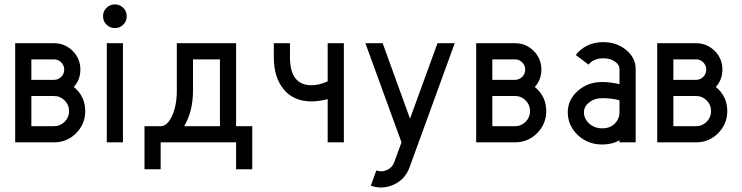

<svg xmlns="http://www.w3.org/2000/svg" viewBox="-20 -645 3364 870"><path d="M224.6 -73.2Q252.9 -73.2 272.9 -93.3Q293 -113.3 293 -141.6Q293 -169.9 272.9 -189.9Q252.9 -210 224.6 -210H122.1V-73.2ZM224.6 -283.2Q244.1 -283.2 257.6 -296.9Q271 -310.5 271 -329.6Q271 -348.6 257.6 -362.3Q244.1 -376 224.6 -376H122.1V-283.2ZM224.6 0H48.8V-449.2H224.6Q274.4 -449.2 309.3 -414.3Q344.2 -379.4 344.2 -329.6Q344.2 -283.7 314.5 -251Q366.2 -208.5 366.2 -141.6Q366.2 -83 325 -41.5Q283.7 0 224.6 0Z M537.1 0H463.9V-449.2H537.1ZM500.5 -517.6Q478.5 -517.6 462.6 -533.4Q446.8 -549.3 446.8 -571.3Q446.8 -593.8 462.6 -609.4Q478.5 -625 500.5 -625Q522.9 -625 538.6 -609.4Q554.2 -593.8 554.2 -571.3Q554.2 -549.3 538.6 -533.4Q522.9 -517.6 500.5 -517.6Z M1123 122.1H1049.8V0H708V122.1H634.8V-73.2H708Q738.3 -73.2 759.8 -120.4Q781.2 -167.5 781.2 -234.4V-449.2H1049.8V-73.2H1123ZM976.6 -73.2V-376H854.5V-234.4Q854.5 -140.6 814.5 -73.2Z M1538.1 0H1464.8V-195.8Q1425.3 -185.5 1391.6 -185.5Q1310.5 -185.5 1265.6 -240Q1220.7 -294.4 1220.7 -385.7V-449.2H1293.9V-385.7Q1293.9 -258.8 1391.6 -258.8Q1426.3 -258.8 1464.8 -276.4V-449.2H1538.1Z M1707 204.6Q1683.6 204.6 1660.2 196.3L1685.1 127.4Q1696.3 131.3 1707 131.3Q1720.7 131.3 1733.9 125Q1757.8 114.3 1766.6 89.4L1799.3 0L1635.7 -449.2H1713.9L1837.9 -107.4L1962.4 -449.2H2040.5L1835.4 114.3Q1815.9 167.5 1764.6 191.4Q1736.3 204.6 1707 204.6Z M2313.5 -73.2Q2341.8 -73.2 2361.8 -93.3Q2381.8 -113.3 2381.8 -141.6Q2381.8 -169.9 2361.8 -189.9Q2341.8 -210 2313.5 -210H2210.9V-73.2ZM2313.5 -283.2Q2333 -283.2 2346.4 -296.9Q2359.9 -310.5 2359.9 -329.6Q2359.9 -348.6 2346.4 -362.3Q2333 -376 2313.5 -376H2210.9V-283.2ZM2313.5 0H2137.7V-449.2H2313.5Q2363.3 -449.2 2398.2 -414.3Q2433.1 -379.4 2433.1 -329.6Q2433.1 -283.7 2403.3 -251Q2455.1 -208.5 2455.1 -141.6Q2455.1 -83 2413.8 -41.5Q2372.6 0 2313.5 0Z M2709 -63.5Q2744.1 -63.5 2765.6 -85Q2787.1 -106.4 2787.1 -136.7V-190.4Q2754.4 -200.2 2709 -200.2Q2673.8 -200.2 2649.9 -181.2Q2626 -162.1 2626 -136.7Q2626 -106.4 2649.9 -85Q2673.8 -63.5 2709 -63.5ZM2709 9.8Q2643.1 9.8 2597.9 -33.2Q2552.7 -76.2 2552.7 -136.7Q2552.7 -192.4 2597.9 -232.9Q2643.1 -273.4 2709 -273.4Q2744.1 -273.4 2787.1 -263.7V-332Q2787.1 -352.1 2765.6 -366.5Q2744.1 -380.9 2713.9 -380.9Q2683.6 -380.9 2662.1 -366.7Q2652.3 -359.9 2647 -352.1L2588.9 -396Q2597.7 -407.7 2610.4 -418.5Q2653.3 -454.1 2713.9 -454.1Q2774.4 -454.1 2817.4 -418.5Q2860.4 -382.8 2860.4 -332V0H2787.1V-9.8Q2754.4 9.8 2709 9.8Z M3133.8 -73.2Q3162.1 -73.2 3182.1 -93.3Q3202.1 -113.3 3202.1 -141.6Q3202.1 -169.9 3182.1 -189.9Q3162.1 -210 3133.8 -210H3031.2V-73.2ZM3133.8 -283.2Q3153.3 -283.2 3166.7 -296.9Q3180.2 -310.5 3180.2 -329.6Q3180.2 -348.6 3166.7 -362.3Q3153.3 -376 3133.8 -376H3031.2V-283.2ZM3133.8 0H2958V-449.2H3133.8Q3183.6 -449.2 3218.5 -414.3Q3253.4 -379.4 3253.4 -329.6Q3253.4 -283.7 3223.6 -251Q3275.4 -208.5 3275.4 -141.6Q3275.4 -83 3234.1 -41.5Q3192.9 0 3133.8 0Z"/></svg>

Font: Catrinity
Style: Regular
Weight: 400
Designer: Alexander Lange
Foundry: High-Logic / Made with FontCreator
Version: Version 2.090;May 20, 2024;FontCreator 15.0.0.2974 64-bit